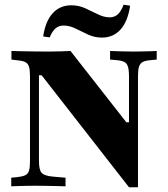

<svg xmlns="http://www.w3.org/2000/svg" viewBox="-20 -786 709 810"><path d="M524.2 4 155.6 -468.5H144.4V-201.6H106.5V-465.3Q106.5 -491.1 102.4 -504.4Q98.4 -517.7 87.1 -523.8Q75.8 -529.8 53.2 -531.5L28.2 -534.7V-571Q46.8 -570.2 72.6 -569.8Q98.4 -569.4 125.8 -569Q153.2 -568.5 176.6 -568.5H189.5Q214.5 -568.5 236.7 -569.4Q258.9 -570.2 277.4 -571L512.9 -270.2H524.2V-465.3Q524.2 -502.4 514.5 -516.1Q504.8 -529.8 471.8 -532.3L444.4 -534.7V-571Q462.1 -570.2 490.3 -569.4Q518.5 -568.5 542.7 -568.5Q558.1 -568.5 576.2 -569Q594.4 -569.4 611.7 -569.8Q629 -570.2 641.1 -571V-534.7L616.1 -532.3Q593.5 -530.6 582.3 -524.6Q571 -518.5 566.5 -504.8Q562.1 -491.1 562.1 -465.3V4ZM144.4 -105.6Q144.4 -69.4 155.6 -56.9Q166.9 -44.4 201.6 -41.1L256.5 -36.3V0Q237.9 -0.8 214.9 -1.2Q191.9 -1.6 169.4 -2Q146.8 -2.4 125.8 -2.4Q111.3 -2.4 93.1 -2Q75 -1.6 57.7 -1.2Q40.3 -0.8 27.4 0V-36.3L52.4 -38.7Q75 -41.1 86.7 -46.8Q98.4 -52.4 102.4 -66.1Q106.5 -79.8 106.5 -105.6V-201.6H144.4ZM409.7 -627.4Q379 -627.4 351.2 -640.3Q323.4 -653.2 298.4 -665.7Q273.4 -678.2 248.4 -678.2Q228.2 -678.2 214.5 -666.5Q200.8 -654.8 189.5 -628.2L162.1 -632.3Q171.8 -696.8 202.4 -730.2Q233.1 -763.7 280.6 -763.7Q312.1 -763.7 339.5 -751.2Q366.9 -738.7 392.7 -725.8Q418.5 -712.9 441.9 -712.9Q462.9 -712.9 476.6 -725Q490.3 -737.1 501.6 -766.1L529 -762.1Q519.4 -696 488.7 -661.7Q458.1 -627.4 409.7 -627.4Z"/></svg>

Font: Playfair 9pt Black
Style: Regular
Weight: 900
Designer: Claus Eggers Sørensen
Foundry: Claus Eggers Sørensen
Version: Version 2.203